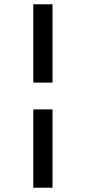

<svg xmlns="http://www.w3.org/2000/svg" viewBox="-20 -719 401 895"><path d="M135.1 -334V-699H224.9V-334ZM135.1 156V-209H224.9V156Z"/></svg>

Font: Faustina Light
Style: Regular
Weight: 300
Designer: Alfonso Garcia
Foundry: http://www.omnibus-type.com
Version: Version 1.200